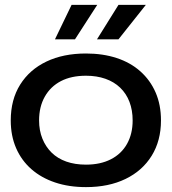

<svg xmlns="http://www.w3.org/2000/svg" viewBox="-20 -756 703 786"><path d="M332 10Q262 10 205.5 -9Q149 -28 108.5 -63.5Q68 -99 46 -149.5Q24 -200 24 -263Q24 -348 62.5 -409.5Q101 -471 170 -504Q239 -537 332 -537Q401 -537 457.5 -518.5Q514 -500 554.5 -464Q595 -428 617 -377.5Q639 -327 639 -263Q639 -180 601 -118.5Q563 -57 494 -23.5Q425 10 332 10ZM332 -82Q391 -82 434 -104Q477 -126 500 -167Q523 -208 523 -263Q523 -305 510 -339Q497 -373 472 -397Q447 -421 411.5 -433.5Q376 -446 332 -446Q272 -446 229.5 -424Q187 -402 163.5 -360.5Q140 -319 140 -263Q140 -222 153.5 -188.5Q167 -155 191.5 -131Q216 -107 251.5 -94.5Q287 -82 332 -82ZM205 -595 273 -736H378L287 -595ZM377 -595 465 -736H577L465 -595Z"/></svg>

Font: Mona Sans Expanded Medium
Style: Regular
Weight: 500
Width: 7
Designer: Deni Anggara
Foundry: GitHub
Version: Version 2.000